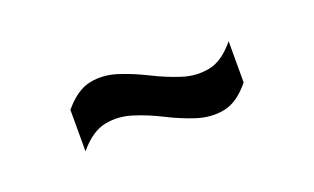

<svg xmlns="http://www.w3.org/2000/svg" viewBox="-34 -455 583 357"><g transform="rotate(-20 258.0 -276.0)"><path d="M98 -225.4V-307.4Q123.7 -338 150.3 -343.2Q176.8 -348.3 204.1 -339.5Q231.3 -330.7 258.4 -317.1Q285.5 -303.4 312.8 -294.6Q340 -285.8 366.6 -291Q393.1 -296.1 418.1 -326.7V-245Q393.1 -214.4 366.6 -209.2Q340 -204.1 312.8 -212.7Q285.5 -221.4 258.4 -235.2Q231.3 -249 204.1 -257.6Q176.8 -266.3 150.3 -261.1Q123.7 -256 98 -225.4Z"/></g></svg>

Font: Maven Pro
Style: Regular
Weight: 400
Designer: Joe Prince
Foundry: Joe Prince
Version: Version 2.103